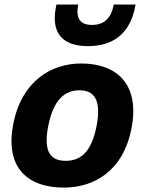

<svg xmlns="http://www.w3.org/2000/svg" viewBox="-20 -842 660 874"><path d="M578.5 -257.5C618.5 -463 507 -553 350 -553C213 -553 78.5 -473 40.5 -277.5C0.5 -72 113 12 270 12C407 12 540.5 -62 578.5 -257.5ZM419.5 -268C395 -142.5 341.5 -110 279 -110C216.5 -110 175 -142.5 199.5 -268C224 -393.5 279 -431 341.5 -431C404 -431 444 -393.5 419.5 -268ZM336 -821.5H237C209 -698 257.5 -632 380.5 -632C503.5 -632 577 -698 597 -821.5H498C486.5 -761 456 -728.5 399 -728.5C342 -728.5 324.5 -761 336 -821.5Z"/></svg>

Font: Monaspace Neon ExtraBold
Style: Italic
Weight: 800
Italic angle: -11°
Designer: Riley Cran & the Lettermatic Team
Foundry: Lettermatic
Version: Version 1.200 (Monaspace Neon)